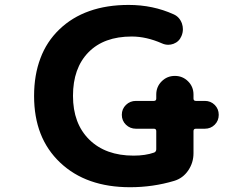

<svg xmlns="http://www.w3.org/2000/svg" viewBox="-20 -785 1040 795"><path d="M518.6 -9.8Q427.7 -9.8 355.5 -35.2Q283.2 -60.5 229 -111.8Q174.8 -163.1 147.9 -231.9Q121.1 -300.8 121.1 -387.7Q121.1 -474.6 147.5 -543.9Q172.9 -612.3 225.6 -663.1Q278.3 -713.9 350.6 -739.3Q421.9 -764.6 512.7 -764.6Q613.3 -764.6 699.2 -725.6Q723.6 -714.8 733.4 -687.5Q737.3 -675.8 737.3 -664.1Q737.3 -649.4 731.4 -635.7Q721.7 -612.3 698.2 -603.5Q687.5 -599.6 676.8 -599.6Q663.1 -599.6 650.4 -605.5Q585.9 -633.8 525.4 -633.8Q410.2 -633.8 346.2 -568.4Q282.2 -502.9 282.2 -388.2Q282.2 -273.4 349.6 -207Q417 -140.6 533.2 -140.6Q582 -140.6 618.2 -153.3Q627 -157.2 627 -167V-242.2Q627 -252 617.2 -252H543Q518.6 -252 501.5 -268.6Q484.4 -285.2 484.4 -309.6Q484.4 -334 501.5 -350.6Q518.6 -367.2 543 -367.2H617.2Q627 -367.2 627 -377V-393.6Q627 -425.8 649.4 -448.2Q671.9 -470.7 704.1 -470.7Q736.3 -470.7 758.8 -448.2Q781.2 -425.8 781.2 -393.6V-377Q781.2 -367.2 791 -367.2H828.1Q852.5 -367.2 869.1 -350.6Q885.7 -334 885.7 -309.6Q885.7 -285.2 869.1 -268.6Q852.5 -252 828.1 -252H791Q781.2 -252 781.2 -242.2V-150.4Q781.2 -111.3 759.3 -79.1Q737.3 -46.9 701.2 -36.1Q613.3 -9.8 518.6 -9.8Z"/></svg>

Font: Rounded-X Mgen+ 1mn bold
Style: Bold
Weight: 700
Designer: [Source Han Sans]
Ryoko NISHIZUKA  (kana & ideographs); Paul D. Hunt (Latin, Greek & Cyrillic); Wenlong ZHANG  (bopomofo
Version: Version 1.059.20150602